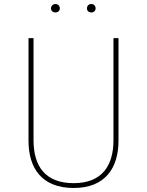

<svg xmlns="http://www.w3.org/2000/svg" viewBox="-20 -925 731 956"><path d="M256 -905C243 -905 234 -895 234 -883C234 -872 243 -863 256 -863C269 -863 278 -872 278 -883C278 -895 269 -905 256 -905ZM435 -905C421 -905 413 -895 413 -883C413 -872 421 -863 435 -863C448 -863 456 -872 456 -883C456 -895 448 -905 435 -905ZM570 -735H545V-227C545 -103 490 -13 347 -13C203 -13 147 -100 147 -227V-735H122V-224C122 -89 187 11 347 11C504 11 570 -89 570 -224Z"/></svg>

Font: Glow Sans SC Normal Thin
Style: Regular
Weight: 100
Designer: Ryoko NISHIZUKA (kana, bopomofo & ideographs); Paul D. Hunt (Latin, Greek & Cyrillic); Sandoll Communications, Soo-young
Version: Version 0.93